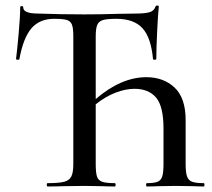

<svg xmlns="http://www.w3.org/2000/svg" viewBox="-20 -674 768 694"><path d="M717 0Q695 0 681 -1L614 -2L550 -1Q535 0 511 0Q508 0 508 -6Q508 -12 511 -12Q537 -12 549.5 -17Q562 -22 566.5 -36.5Q571 -51 571 -81V-209Q571 -290 544 -321.5Q517 -353 466 -353Q434 -353 397.5 -339Q361 -325 326 -297V-81Q326 -50 330.5 -36Q335 -22 349.5 -17Q364 -12 395 -12Q398 -12 398 -6Q398 0 395 0Q367 0 350 -1L285 -2L207 -1Q187 0 152 0Q149 0 149 -6Q149 -12 152 -12Q193 -12 212 -17Q231 -22 238 -36.5Q245 -51 245 -81V-544Q245 -572 240 -585Q235 -598 221 -602Q207 -606 176 -606Q123 -606 93.5 -571.5Q64 -537 50 -460Q50 -458 44 -458Q38 -458 38 -461Q42 -492 47.5 -553.5Q53 -615 53 -647Q53 -652 58.5 -652Q64 -652 64 -647Q64 -625 118 -625Q198 -622 285 -622Q343 -622 407 -624L471 -625Q505 -625 521 -630Q537 -635 542 -650Q543 -654 548.5 -654Q554 -654 554 -650Q551 -622 548 -560Q545 -498 545 -461Q545 -458 539 -458Q533 -458 533 -461Q526 -538 495 -572Q464 -606 401 -606Q367 -606 352 -601.5Q337 -597 331.5 -584Q326 -571 326 -542V-316Q418 -395 509 -395Q571 -395 611 -357.5Q651 -320 651 -240V-81Q651 -51 656 -36.5Q661 -22 674.5 -17Q688 -12 717 -12Q719 -12 719 -6Q719 0 717 0Z"/></svg>

Font: Cormorant Infant Medium
Style: Regular
Weight: 500
Designer: Christian Thalmann (Catharsis Fonts)
Version: Version 3.000